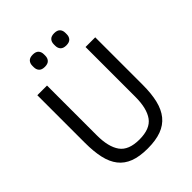

<svg xmlns="http://www.w3.org/2000/svg" viewBox="-249 -1029 1177 1177"><g transform="rotate(-45 339.0 -441.0)"><path d="M172 -698V-266Q172 -166 209 -114.5Q246 -63 339 -63Q432 -63 469 -114.5Q506 -166 506 -266V-698H590V-286Q590 -210 576.5 -154Q563 -98 533 -61Q503 -24 454.5 -6Q406 12 336 12Q266 12 218.5 -6Q171 -24 142 -61Q113 -98 100.5 -154Q88 -210 88 -286V-698ZM244 -788Q218 -788 206 -801Q194 -814 194 -835V-847Q194 -868 206 -881Q218 -894 244 -894Q270 -894 282 -881Q294 -868 294 -847V-835Q294 -814 282 -801Q270 -788 244 -788ZM430 -788Q404 -788 392 -801Q380 -814 380 -835V-847Q380 -868 392 -881Q404 -894 430 -894Q456 -894 468 -881Q480 -868 480 -847V-835Q480 -814 468 -801Q456 -788 430 -788Z"/></g></svg>

Font: IBM Plex Sans Devanagari
Style: Regular
Weight: 400
Designer: Mike Abbink, Paul van der Laan, Pieter van Rosmalen, Erin McLaughlin
Foundry: Bold Monday
Version: Version 1.1